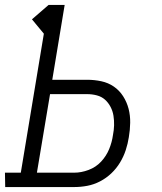

<svg xmlns="http://www.w3.org/2000/svg" viewBox="-33 -755 653 775"><path d="M-12 0 -13 -58H51L144 -619L96 -677L163 -735H228L178 -433H319Q348 -433 376 -427Q404 -421 426.5 -405.5Q449 -390 464 -366.5Q479 -343 486 -316Q493 -289 492.5 -259.5Q492 -230 487 -201Q483 -175 474.5 -149Q466 -123 451.5 -99Q437 -75 416.5 -55.5Q396 -36 371 -23Q346 -10 319.5 -5Q293 0 267 0ZM116 -58H267Q295 -58 324.5 -69Q354 -80 375 -102.5Q396 -125 407.5 -153Q419 -181 423 -210Q427 -230 427.5 -249.5Q428 -269 425 -288Q422 -307 413 -324Q404 -341 390.5 -353Q377 -365 358 -370Q339 -375 320 -375H169Z"/></svg>

Font: Iosevka Etoile Light
Style: Italic
Weight: 300
Italic angle: -9°
Designer: Belleve Invis
Foundry: Belleve Invis
Version: Version 22.1.2; ttfautohint (v1.8.4)